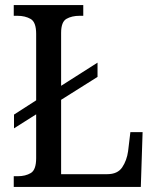

<svg xmlns="http://www.w3.org/2000/svg" viewBox="-20 -734 618 754"><path d="M34 0V-42H50Q80 -42 101 -54.5Q122 -67 122 -113V-285L35 -230V-284L122 -340V-601Q122 -647 100.5 -659.5Q79 -672 48 -672H34V-714H307V-672H293Q262 -672 241 -660Q220 -648 220 -605V-397L363 -488V-432L220 -342V-50H401Q442 -50 460 -77Q478 -104 483 -140L492 -215H540L533 0Z"/></svg>

Font: Noto Serif Myanmar SemiCondensed
Style: Regular
Weight: 400
Width: 4
Designer: Ben Mitchell and the Monotype Design Team
Foundry: Monotype Imaging Inc.
Version: Version 2.106; ttfautohint (v1.8.4.7-5d5b)